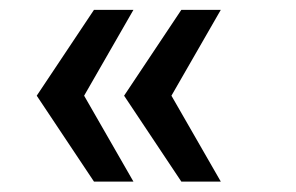

<svg xmlns="http://www.w3.org/2000/svg" viewBox="-20 -416 586 380"><path d="M338.9 -56.6 225.6 -226.6 338.9 -396.5H417L319.3 -226.6L417 -56.6ZM166 -56.6 52.7 -226.6 166 -396.5H244.1L146.5 -226.6L244.1 -56.6Z"/></svg>

Font: Namkio Khamti Book
Style: Regular
Weight: 500
Designer: Debbi Hosken
Foundry: SIL International
Version: Version 3.917